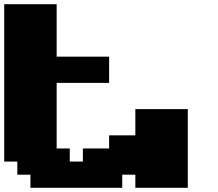

<svg xmlns="http://www.w3.org/2000/svg" viewBox="-20 -895 1040 915"><path d="M625 0H875V-375H625V-250H500V-187.5H375V-125H312.5V-187.5H250V-500H500V-625H250V-875H0V-125H62.5V-62.5H125V0H562.5V-62.5H625Z"/></svg>

Font: Faithful 32x
Style: Bold
Weight: 400
Foundry: Faithful Resource Pack
Version: Version 1.0; January 27, 2023